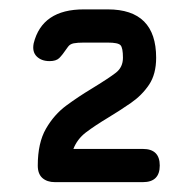

<svg xmlns="http://www.w3.org/2000/svg" viewBox="-20 -682 408 399"><path d="M277 -303.5H94Q78 -303.5 68.2 -312Q58.5 -320.5 58.5 -338Q58.5 -385 75.5 -414.5Q92.5 -444 118 -462.8Q143.5 -481.5 168.5 -496.5Q207 -520 221.2 -531.2Q235.5 -542.5 235.5 -562Q235.5 -582.5 230.5 -588Q225.5 -593.5 204 -593.5H154Q141 -593.5 133.2 -592Q125.5 -590.5 121.5 -585Q109.5 -567.5 103 -561.2Q96.5 -555 83 -555Q66 -555 56.2 -564.8Q46.5 -574.5 50 -592Q67.5 -662.5 154 -662.5H204Q304.5 -662.5 304.5 -562Q304.5 -528 289.8 -506Q275 -484 252.2 -468.2Q229.5 -452.5 205.5 -438Q176.5 -420.5 158.5 -406.8Q140.5 -393 132.5 -372.5H277Q312 -372.5 312 -338Q312 -303.5 277 -303.5Z"/></svg>

Font: Jura Light SemiBold
Style: Regular
Weight: 600
Version: Version 5.106